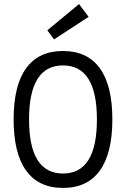

<svg xmlns="http://www.w3.org/2000/svg" viewBox="-20 -913 620 945"><path d="M290 12Q170 12 108.5 -73.5Q47 -159 47 -325Q47 -492 108.5 -577Q170 -662 290 -662Q410 -662 471.5 -577Q533 -492 533 -325Q533 -159 471.5 -73.5Q410 12 290 12ZM290 -59Q457 -59 457 -325Q457 -591 290 -591Q123 -591 123 -325Q123 -59 290 -59ZM246 -719 213 -764 369 -893 416 -830Z"/></svg>

Font: Sometype Mono
Style: Regular
Weight: 400
Monospace: yes
Designer: Ryoichi Tsunekawa
Foundry: Dharma Type
Version: Version 1.000; ttfautohint (v1.8.3)